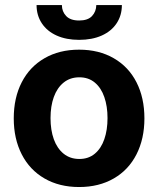

<svg xmlns="http://www.w3.org/2000/svg" viewBox="-20 -735 630 765"><path d="M34.8 -263.2Q34.8 -345.3 66.5 -407Q98.1 -468.8 157.2 -502.9Q216.2 -537.1 295.2 -537.1Q374.3 -537.1 433.4 -502.9Q492.5 -468.8 523.9 -407Q555.4 -345.3 555.4 -263.2Q555.4 -182.2 523.9 -120.2Q492.5 -58.2 433.4 -24Q374.3 10.2 295.2 10.2Q216.2 10.2 157.2 -24Q98.1 -58.2 66.5 -120.2Q34.8 -182.2 34.8 -263.2ZM408.4 -264.4Q408.4 -311.3 395.7 -348.1Q383 -385 357.8 -406Q332.6 -427 296.3 -427Q259.5 -427 233.5 -406Q207.6 -385 194.4 -348.4Q181.3 -311.9 181.3 -264.4Q181.3 -216.9 194.4 -180.2Q207.6 -143.6 233.5 -122.6Q259.5 -101.6 296.3 -101.6Q332.6 -101.6 357.8 -122.6Q383 -143.6 395.7 -180.5Q408.4 -217.4 408.4 -264.4ZM295.2 -576.2Q244 -576.2 205.7 -593.4Q167.5 -610.6 146.6 -642.2Q125.7 -673.8 125.7 -714.8H226.6Q226.6 -689.2 243.5 -671.3Q260.4 -653.3 295.2 -653.3Q330 -653.3 346.6 -671Q363.2 -688.7 363.7 -714.8H465.6Q465.6 -673.8 444.7 -642.2Q423.8 -610.6 385.4 -593.4Q346.9 -576.2 295.2 -576.2Z"/></svg>

Font: Pretendard JP Variable
Style: Regular
Weight: 400
Designer: Base glyphs from Inter by Rasmus Andersson; Hangul glyphs from Noto Sans CJK(Source Han Sans) by Jang Soo-young and Kang
Foundry: Kil Hyung-jin
Version: Version 1.307;Glyphs 3.2 (3192)